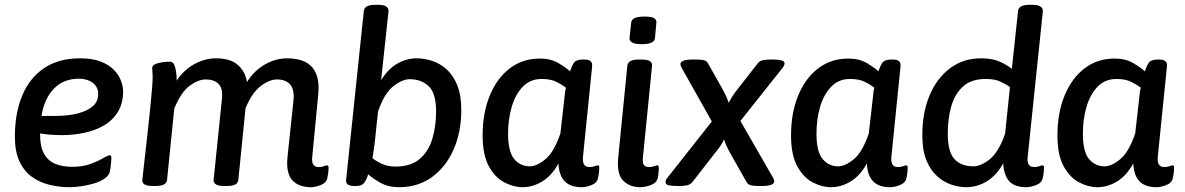

<svg xmlns="http://www.w3.org/2000/svg" viewBox="-20 -773 4936 800"><path d="M313 -530Q366 -530 401 -516Q436 -502 456 -480.5Q476 -459 484.5 -435.5Q493 -412 493 -393Q493 -342 471 -306.5Q449 -271 412.5 -250Q376 -229 331 -219.5Q286 -210 239 -210Q209 -210 187 -212Q165 -214 147 -217V-214Q147 -161 164 -131.5Q181 -102 211 -90Q241 -78 282 -78Q325 -78 357.5 -90Q390 -102 410 -114Q430 -126 437 -126Q440 -126 442 -124.5Q444 -123 444 -113Q444 -107 442.5 -90.5Q441 -74 438 -59Q434 -41 414.5 -28Q395 -15 368 -7.5Q341 0 315 3.5Q289 7 271 7Q227 7 186 -3Q145 -13 112.5 -36.5Q80 -60 61 -101Q42 -142 42 -204Q42 -301 72.5 -374.5Q103 -448 163.5 -489Q224 -530 313 -530ZM308 -445Q244 -445 204 -403Q164 -361 153 -290H217Q235 -290 263.5 -293Q292 -296 321 -305.5Q350 -315 369.5 -333Q389 -351 389 -382Q389 -411 366.5 -428Q344 -445 308 -445Z M1276 7Q1224 7 1197.5 -22.5Q1171 -52 1178 -120L1203 -356Q1207 -401 1188.5 -421.5Q1170 -442 1134 -442Q1103 -442 1066.5 -414.5Q1030 -387 1003 -322L973 -23Q971 2 925 2H914Q868 2 870 -24L905 -363Q909 -405 890.5 -423.5Q872 -442 837 -442Q806 -442 770 -415.5Q734 -389 706 -320L676 -23Q673 2 628 2H617Q570 2 573 -24Q578 -66 583.5 -117Q589 -168 595 -220Q601 -272 605.5 -318.5Q610 -365 613 -399.5Q616 -434 616 -449Q616 -467 615 -475Q614 -483 614 -489Q614 -500 627.5 -506Q641 -512 658.5 -514Q676 -516 688 -516Q704 -516 710 -491.5Q716 -467 716 -445Q716 -441 716 -437Q746 -482 790 -506Q834 -530 879 -530Q940 -530 971 -502.5Q1002 -475 1009 -431Q1039 -479 1084 -504.5Q1129 -530 1176 -530Q1321 -530 1306 -380L1281 -119Q1276 -77 1308 -77Q1321 -77 1329.5 -80.5Q1338 -84 1342 -84Q1349 -84 1349 -75Q1349 -73 1348.5 -62Q1348 -51 1344 -32Q1340 -11 1316.5 -2Q1293 7 1276 7Z M1643 7Q1597 7 1564 -12Q1531 -31 1514 -47Q1508 -26 1498 -12Q1488 2 1465 2H1456Q1420 2 1422 -22L1496 -728Q1499 -753 1544 -753H1555Q1579 -753 1589 -746Q1599 -739 1599 -728L1568 -439Q1597 -486 1635.5 -508Q1674 -530 1716 -530Q1747 -530 1780 -519.5Q1813 -509 1840.5 -484.5Q1868 -460 1885 -418.5Q1902 -377 1902 -315Q1902 -222 1869.5 -149Q1837 -76 1779 -34.5Q1721 7 1643 7ZM1628 -79Q1692 -79 1729 -111Q1766 -143 1781.5 -195Q1797 -247 1797 -309Q1797 -385 1766 -414Q1735 -443 1687 -443Q1656 -443 1618.5 -413.5Q1581 -384 1555 -308L1541 -175Q1539 -159 1536.5 -144Q1534 -129 1532 -114Q1545 -103 1569.5 -91Q1594 -79 1628 -79Z M2157 7Q2120 7 2081.5 -13Q2043 -33 2017 -80Q1991 -127 1991 -209Q1991 -303 2021 -375.5Q2051 -448 2104.5 -488.5Q2158 -529 2230 -529Q2275 -529 2307 -510Q2339 -491 2355 -476Q2363 -499 2371.5 -511.5Q2380 -524 2406 -525H2414Q2433 -525 2441 -518Q2449 -511 2447 -494L2409 -119Q2405 -77 2436 -77Q2449 -77 2458 -80.5Q2467 -84 2471 -84Q2477 -84 2477 -75Q2477 -73 2476.5 -62Q2476 -51 2472 -32Q2468 -11 2445 -2Q2422 7 2404 7Q2356 7 2332.5 -18Q2309 -43 2307 -92Q2279 -41 2239.5 -17Q2200 7 2157 7ZM2187 -80Q2217 -80 2253 -110Q2289 -140 2315 -217L2330 -349Q2332 -368 2333.5 -381.5Q2335 -395 2338 -408Q2324 -419 2299.5 -431.5Q2275 -444 2237 -444Q2190 -444 2159 -412.5Q2128 -381 2112.5 -329Q2097 -277 2097 -216Q2097 -141 2122.5 -110.5Q2148 -80 2187 -80Z M2654 -589Q2626 -589 2614.5 -595.5Q2603 -602 2603 -614L2610 -679Q2611 -691 2624 -697.5Q2637 -704 2666 -704Q2694 -704 2705 -697.5Q2716 -691 2715 -679L2709 -614Q2707 -589 2654 -589ZM2647 7Q2604 7 2576.5 -20.5Q2549 -48 2556 -118L2594 -500Q2597 -525 2642 -525H2653Q2699 -525 2697 -500L2659 -119Q2656 -96 2662.5 -86.5Q2669 -77 2684 -77Q2697 -77 2706 -80.5Q2715 -84 2719 -84Q2725 -84 2725 -75Q2725 -73 2724.5 -62Q2724 -51 2721 -32Q2716 -11 2692 -2Q2668 7 2647 7Z M2802 2Q2780 2 2766.5 -1Q2753 -4 2753 -14Q2753 -24 2763 -35L2946 -267L2822 -487Q2815 -500 2815 -507Q2817 -525 2868 -525H2883Q2901 -525 2913 -522Q2925 -519 2930 -509L2987 -408Q3000 -385 3006.5 -370Q3013 -355 3016 -345Q3022 -356 3030.5 -370Q3039 -384 3056 -405L3138 -510Q3145 -519 3158 -522Q3171 -525 3187 -525H3200Q3222 -525 3235.5 -521.5Q3249 -518 3249 -509Q3249 -501 3239 -488L3065 -269L3199 -36Q3206 -25 3206 -16Q3204 2 3153 2H3138Q3120 2 3108.5 -1Q3097 -4 3091 -14L3023 -134Q3010 -158 3004.5 -171Q2999 -184 2997 -192Q2993 -183 2985 -170Q2977 -157 2962 -139L2864 -13Q2856 -4 2843 -1Q2830 2 2814 2Z M3442 7Q3405 7 3366.5 -13Q3328 -33 3302 -80Q3276 -127 3276 -209Q3276 -303 3306 -375.5Q3336 -448 3389.5 -488.5Q3443 -529 3515 -529Q3560 -529 3592 -510Q3624 -491 3640 -476Q3648 -499 3656.5 -511.5Q3665 -524 3691 -525H3699Q3718 -525 3726 -518Q3734 -511 3732 -494L3694 -119Q3690 -77 3721 -77Q3734 -77 3743 -80.5Q3752 -84 3756 -84Q3762 -84 3762 -75Q3762 -73 3761.5 -62Q3761 -51 3757 -32Q3753 -11 3730 -2Q3707 7 3689 7Q3641 7 3617.5 -18Q3594 -43 3592 -92Q3564 -41 3524.5 -17Q3485 7 3442 7ZM3472 -80Q3502 -80 3538 -110Q3574 -140 3600 -217L3615 -349Q3617 -368 3618.5 -381.5Q3620 -395 3623 -408Q3609 -419 3584.5 -431.5Q3560 -444 3522 -444Q3475 -444 3444 -412.5Q3413 -381 3397.5 -329Q3382 -277 3382 -216Q3382 -141 3407.5 -110.5Q3433 -80 3472 -80Z M4006 7Q3975 7 3943 -4Q3911 -15 3883.5 -40Q3856 -65 3839.5 -106.5Q3823 -148 3823 -210Q3823 -304 3853.5 -376Q3884 -448 3939 -489Q3994 -530 4068 -530Q4116 -530 4147 -515.5Q4178 -501 4196 -486L4222 -728Q4225 -753 4270 -753H4281Q4328 -753 4325 -724L4262 -119Q4257 -77 4289 -77Q4302 -77 4310.5 -80.5Q4319 -84 4323 -84Q4330 -84 4330 -75Q4330 -73 4329.5 -62Q4329 -51 4325 -32Q4321 -11 4297.5 -2Q4274 7 4257 7Q4208 7 4185.5 -17.5Q4163 -42 4160 -92Q4131 -41 4091 -17Q4051 7 4006 7ZM4036 -80Q4067 -80 4104 -109.5Q4141 -139 4168 -216L4188 -410Q4174 -421 4149.5 -432.5Q4125 -444 4087 -444Q4027 -444 3992.5 -412.5Q3958 -381 3943.5 -329.5Q3929 -278 3929 -217Q3929 -141 3956.5 -110.5Q3984 -80 4036 -80Z M4552 7Q4515 7 4476.5 -13Q4438 -33 4412 -80Q4386 -127 4386 -209Q4386 -303 4416 -375.5Q4446 -448 4499.5 -488.5Q4553 -529 4625 -529Q4670 -529 4702 -510Q4734 -491 4750 -476Q4758 -499 4766.5 -511.5Q4775 -524 4801 -525H4809Q4828 -525 4836 -518Q4844 -511 4842 -494L4804 -119Q4800 -77 4831 -77Q4844 -77 4853 -80.5Q4862 -84 4866 -84Q4872 -84 4872 -75Q4872 -73 4871.5 -62Q4871 -51 4867 -32Q4863 -11 4840 -2Q4817 7 4799 7Q4751 7 4727.5 -18Q4704 -43 4702 -92Q4674 -41 4634.5 -17Q4595 7 4552 7ZM4582 -80Q4612 -80 4648 -110Q4684 -140 4710 -217L4725 -349Q4727 -368 4728.5 -381.5Q4730 -395 4733 -408Q4719 -419 4694.5 -431.5Q4670 -444 4632 -444Q4585 -444 4554 -412.5Q4523 -381 4507.5 -329Q4492 -277 4492 -216Q4492 -141 4517.5 -110.5Q4543 -80 4582 -80Z"/></svg>

Font: Asap Medium
Style: Italic
Weight: 500
Italic angle: -6°
Designer: Pablo Cosgaya
Foundry: Omnibus-Type
Version: Version 3.001; ttfautohint (v1.8.3)